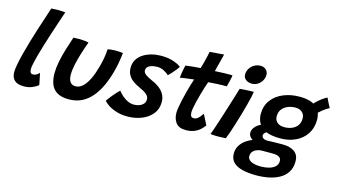

<svg xmlns="http://www.w3.org/2000/svg" viewBox="-102 -1089 3019 1711"><g transform="rotate(15 1408.0 -234.0)"><path d="M262.5 -26.5Q245 -11 209.8 4.2Q174.5 19.5 129.5 19.5Q72.5 19.5 44.5 -7Q16.5 -33.5 16.5 -81Q16.5 -110 25.5 -157Q34.5 -204 49.5 -261.8Q64.5 -319.5 83 -382.2Q101.5 -445 121.2 -506.2Q141 -567.5 158.8 -621.2Q176.5 -675 189.5 -714.5Q222 -717 248.5 -717Q265.5 -717 282.2 -716Q299 -715 318.5 -713Q299 -655 279 -595.8Q259 -536.5 240.8 -479.2Q222.5 -422 206.5 -369.8Q190.5 -317.5 178.5 -273.5Q166.5 -229.5 159.8 -196.5Q153 -163.5 153 -145Q153 -126.5 159.8 -115.5Q166.5 -104.5 183 -104.5Q201.5 -104.5 215 -112.8Q228.5 -121 240 -134.5Q241.5 -129 245 -113.5Q248.5 -98 252.2 -79.2Q256 -60.5 259 -45.5Q262 -30.5 262.5 -26.5Z M768 -492.5Q780 -496.5 801 -498.5Q822 -500.5 841.5 -500.5Q858 -500.5 877.5 -499.2Q897 -498 908.5 -496Q904 -452.5 896.2 -408.2Q888.5 -364 877 -321Q858 -249.5 829.8 -186.5Q801.5 -123.5 762 -75.2Q722.5 -27 669.5 0.2Q616.5 27.5 547.5 27.5Q481 27.5 441 4Q401 -19.5 383.5 -62.5Q366 -105.5 366 -163Q366 -213 377.2 -271Q388.5 -329 407.2 -391Q426 -453 447 -514.5Q459 -515 477.8 -515.5Q496.5 -516 511.5 -516Q533.5 -515.5 554.8 -513Q576 -510.5 588 -506.5Q568.5 -454.5 550.5 -397Q532.5 -339.5 521 -286.2Q509.5 -233 509.5 -192Q509.5 -147 526.2 -123.8Q543 -100.5 576.5 -100.5Q612.5 -100.5 642.5 -128.8Q672.5 -157 696.5 -206.8Q720.5 -256.5 738 -321Q750.5 -365 758.2 -408Q766 -451 768 -492.5Z M1093 40Q1036 40 990.5 25.8Q945 11.5 914.2 -8.8Q883.5 -29 871.5 -47Q877 -55.5 889.2 -71.8Q901.5 -88 917.2 -106.8Q933 -125.5 947.8 -141.8Q962.5 -158 972.5 -166Q989.5 -144 1013 -123.5Q1036.5 -103 1064 -90Q1091.5 -77 1120 -77Q1145.5 -77 1169 -85.2Q1192.5 -93.5 1207.5 -110Q1222.5 -126.5 1222.5 -152Q1222.5 -180 1196.5 -200.5Q1170.5 -221 1129 -238.5Q1093.5 -254.5 1066.2 -274.8Q1039 -295 1023.8 -322.8Q1008.5 -350.5 1008.5 -387.5Q1008.5 -432 1029 -464.8Q1049.5 -497.5 1084 -518.8Q1118.5 -540 1160.8 -550.5Q1203 -561 1247 -561Q1308 -561 1356.8 -545.2Q1405.5 -529.5 1430.5 -508Q1425 -499 1411.5 -481.5Q1398 -464 1380.8 -444.5Q1363.5 -425 1346 -408.5Q1329 -425.5 1299.8 -441Q1270.5 -456.5 1236.5 -456.5Q1221 -456.5 1203.5 -453.8Q1186 -451 1171 -444.2Q1156 -437.5 1146.8 -426.2Q1137.5 -415 1137.5 -399Q1137.5 -377.5 1158.8 -361.2Q1180 -345 1220 -327.5Q1257 -313 1287.8 -290.2Q1318.5 -267.5 1337.2 -236.2Q1356 -205 1356 -163.5Q1356 -97.5 1318.8 -52.2Q1281.5 -7 1221.5 16.5Q1161.5 40 1093 40Z M1793.5 -65Q1780 -45 1758 -24.8Q1736 -4.5 1703.5 9Q1671 22.5 1625.5 22.5Q1562 22.5 1534.2 -14.2Q1506.5 -51 1506.5 -105.5Q1506.5 -126 1512 -158.8Q1517.5 -191.5 1526.2 -229.8Q1535 -268 1545 -306.5Q1555 -345 1565 -378Q1575 -411 1582.5 -432.5Q1539 -428 1503.2 -422.8Q1467.5 -417.5 1455 -415Q1457 -438.5 1461.2 -464Q1465.5 -489.5 1469.8 -508.5Q1474 -527.5 1475.5 -532.5Q1505.5 -536.5 1540.8 -540.2Q1576 -544 1612.5 -546Q1619 -567 1625.2 -590.2Q1631.5 -613.5 1636.5 -635.5Q1641.5 -655 1645.8 -674.2Q1650 -693.5 1652 -706L1782.5 -716.5Q1782 -713 1778.8 -699Q1775.5 -685 1770.2 -664.8Q1765 -644.5 1759 -622Q1755 -606.5 1750.5 -588.8Q1746 -571 1741.5 -552.5Q1757.5 -553.5 1779.8 -554.5Q1802 -555.5 1815.5 -556Q1837.5 -557 1856 -557Q1874.5 -557 1887.2 -556.8Q1900 -556.5 1903.5 -556.5Q1901 -536 1893.5 -504.2Q1886 -472.5 1879.5 -449Q1874.5 -449 1846 -448.8Q1817.5 -448.5 1790.5 -447Q1771.5 -446 1749.5 -444.5Q1727.5 -443 1709.5 -441.5Q1702 -420 1692 -388.8Q1682 -357.5 1672 -322Q1662 -286.5 1653.5 -252Q1645 -217.5 1639.8 -189.5Q1634.5 -161.5 1634.5 -144.5Q1634.5 -123 1641.2 -110.5Q1648 -98 1668 -98Q1686 -98 1700.5 -108.8Q1715 -119.5 1726 -134Q1737 -148.5 1744.5 -160Q1747 -156.5 1754 -142.8Q1761 -129 1769.5 -112.5Q1778 -96 1784.8 -82.5Q1791.5 -69 1793.5 -65Z M1991 -0.5Q1982.5 0 1961.2 1.5Q1940 3 1917 3Q1899.5 3 1882.5 2Q1865.5 1 1849 -1Q1854 -12 1864.5 -42.5Q1875 -73 1889 -115.8Q1903 -158.5 1918.5 -207Q1934 -255.5 1948.8 -303.2Q1963.5 -351 1976 -391.2Q1988.5 -431.5 1996 -457.5Q2011 -459 2035.8 -460.5Q2060.5 -462 2085 -463Q2109.5 -464 2125 -464Q2123.5 -449 2116.2 -415.2Q2109 -381.5 2098 -341.5Q2086 -295.5 2070.8 -243.2Q2055.5 -191 2040 -141.5Q2024.5 -92 2011.5 -54.2Q1998.5 -16.5 1991 -0.5ZM2088.5 -529.5Q2054 -529.5 2031.8 -547Q2009.5 -564.5 2009.5 -593.5Q2009.5 -624.5 2025.5 -649.5Q2041.5 -674.5 2067.5 -689.2Q2093.5 -704 2124.5 -704Q2155.5 -704 2175 -685.2Q2194.5 -666.5 2194.5 -638Q2194.5 -609.5 2180 -584.8Q2165.5 -560 2141.5 -544.8Q2117.5 -529.5 2088.5 -529.5Z M2457.5 -124Q2371 -124 2322.8 -147.5Q2274.5 -171 2255 -208.8Q2235.5 -246.5 2235.5 -289Q2235.5 -366 2276 -419.5Q2316.5 -473 2384 -500.5Q2451.5 -528 2531.5 -528Q2636 -528 2685 -485.2Q2734 -442.5 2734 -369.5Q2734 -293 2697.5 -237.8Q2661 -182.5 2598.5 -153.2Q2536 -124 2457.5 -124ZM2335.5 249.5Q2264 249.5 2209.5 236.2Q2155 223 2124.8 193Q2094.5 163 2094.5 112.5Q2094.5 68.5 2116.8 34.8Q2139 1 2176.5 -22.5Q2214 -46 2260 -59.2Q2306 -72.5 2353.5 -75Q2384.5 -76.5 2417 -77.2Q2449.5 -78 2493.5 -78Q2564 -78 2604.2 -49Q2644.5 -20 2644.5 38.5Q2644.5 96 2620 136.2Q2595.5 176.5 2552.5 201.5Q2509.5 226.5 2453.8 238Q2398 249.5 2335.5 249.5ZM2355.5 163Q2394.5 163 2429.5 153.8Q2464.5 144.5 2486.5 124.5Q2508.5 104.5 2508.5 72Q2508.5 53 2497.8 42.5Q2487 32 2470 27.8Q2453 23.5 2434 23.5Q2411 23.5 2383.5 23.5Q2356 23.5 2332.5 23.5Q2307 23.5 2284.2 32.2Q2261.5 41 2247.8 57.8Q2234 74.5 2234 99.5Q2234 120.5 2249.5 134.8Q2265 149 2292.5 156Q2320 163 2355.5 163ZM2283.5 -26.5Q2232 -37.5 2210.2 -58.5Q2188.5 -79.5 2188.5 -103.5Q2188.5 -127 2201.5 -147.2Q2214.5 -167.5 2235.5 -182Q2256.5 -196.5 2279 -202L2355 -156Q2329.5 -149 2315.5 -136.5Q2301.5 -124 2301.5 -109.5Q2301.5 -96 2314.5 -85.5Q2327.5 -75 2353.5 -75ZM2468 -230Q2507 -230 2538.5 -243.5Q2570 -257 2588.2 -283Q2606.5 -309 2606.5 -346.5Q2606.5 -381.5 2583.5 -403Q2560.5 -424.5 2521 -424.5Q2484 -424.5 2451.2 -411.2Q2418.5 -398 2398.2 -372Q2378 -346 2378 -306.5Q2378 -271 2402.2 -250.5Q2426.5 -230 2468 -230ZM2704.5 -407.5 2642.5 -473Q2654.5 -492.5 2677 -514.5Q2699.5 -536.5 2725.2 -555.8Q2751 -575 2772.5 -585Q2776.5 -576 2784.5 -559.5Q2792.5 -543 2801.2 -526.2Q2810 -509.5 2816 -499Q2804.5 -493.5 2788.8 -483.5Q2773 -473.5 2756.8 -460.8Q2740.5 -448 2726.5 -434.2Q2712.5 -420.5 2704.5 -407.5Z"/></g></svg>

Font: Grandstander Thin SemiBold
Style: Italic
Weight: 600
Italic angle: -15°
Version: Version 1.200